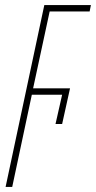

<svg xmlns="http://www.w3.org/2000/svg" viewBox="-20 -734 377 754"><path d="M2 0 154 -714H337L332 -689H175L110 -387H255L224 -247H198L224 -362H105L28 0Z"/></svg>

Font: Noto Sans Display Condensed Thin
Style: Italic
Weight: 250
Width: 3
Italic angle: -12°
Designer: Monotype Design Team
Foundry: Monotype Imaging Inc.
Version: Version 1.900